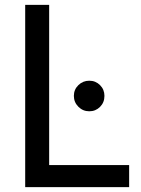

<svg xmlns="http://www.w3.org/2000/svg" viewBox="-20 -765 575 785"><path d="M83 -745H181V-90H508V0H83ZM345 -435Q371 -435 389 -417Q407 -399 407 -373Q407 -346 389 -328Q371 -310 345 -310Q319 -310 300.5 -328.5Q282 -347 282 -373Q282 -399 300.5 -417Q319 -435 345 -435Z"/></svg>

Font: Evergrow Sans 
Style: Medium
Weight: 500
Foundry: 10Web
Version: Version 1.000